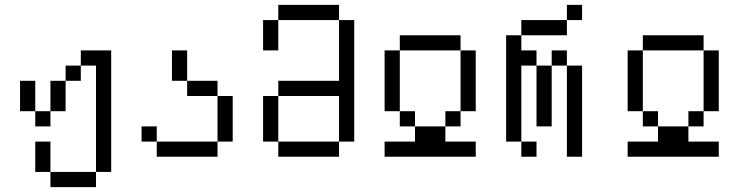

<svg xmlns="http://www.w3.org/2000/svg" viewBox="-20 -645 3040 790"><path d="M187.5 62.5V125H375V62.5ZM187.5 62.5Q187.5 62.5 187.5 -62.5H125Q125 -62.5 125 62.5ZM375 62.5H437.5Q437.5 62.5 437.5 -437.5H312.5V-375H250V-312.5H187.5Q187.5 -312.5 187.5 -187.5H125V-125H187.5V-187.5H250Q250 -187.5 250 -312.5H312.5V-375H375ZM125 -187.5Q125 -187.5 125 -312.5H62.5Q62.5 -312.5 62.5 -187.5Z M625 -62.5V0H875V-62.5ZM625 -62.5V-125H562.5V-62.5ZM875 -62.5H937.5V-250H875ZM875 -250V-312.5H750V-250ZM750 -312.5Q750 -312.5 750 -437.5H687.5Q687.5 -437.5 687.5 -312.5Z M1125 -62.5V0H1375V-62.5ZM1125 -62.5V-250H1062.5V-62.5ZM1375 -62.5H1437.5Q1437.5 -62.5 1437.5 -562.5H1375Q1375 -562.5 1375 -312.5H1125V-250H1375ZM1062.5 -562.5Q1062.5 -562.5 1062.5 -437.5H1125Q1125 -437.5 1125 -562.5ZM1125 -562.5H1375V-625H1125Z M1937.5 0V-62.5H1812.5V-125H1687.5V-62.5H1562.5V0ZM1687.5 -125V-187.5H1625V-125ZM1812.5 -125H1875V-187.5H1812.5ZM1625 -187.5Q1625 -187.5 1625 -437.5H1562.5Q1562.5 -437.5 1562.5 -187.5ZM1875 -187.5H1937.5Q1937.5 -187.5 1937.5 -437.5H1875Q1875 -437.5 1875 -187.5ZM1625 -437.5H1875V-500H1625Z M2187.5 0V-62.5H2125V0ZM2375 -562.5V-625H2312.5V-562.5H2125V-500H2062.5V-62.5H2125V-375H2187.5Q2187.5 -375 2187.5 -125H2250Q2250 -125 2250 -375H2187.5V-437.5H2125V-500H2312.5V-562.5ZM2312.5 -375Q2312.5 -375 2312.5 0H2375Q2375 0 2375 -375ZM2250 -375H2312.5V-437.5H2250Z M2937.5 0V-62.5H2812.5V-125H2687.5V-62.5H2562.5V0ZM2687.5 -125V-187.5H2625V-125ZM2812.5 -125H2875V-187.5H2812.5ZM2625 -187.5Q2625 -187.5 2625 -437.5H2562.5Q2562.5 -437.5 2562.5 -187.5ZM2875 -187.5H2937.5Q2937.5 -187.5 2937.5 -437.5H2875Q2875 -437.5 2875 -187.5ZM2625 -437.5H2875V-500H2625Z"/></svg>

Font: CalcUnifontExMono
Style: Regular
Weight: 500
Version: Version 15.0.06